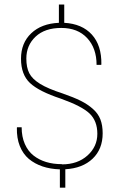

<svg xmlns="http://www.w3.org/2000/svg" viewBox="-20 -740 533 861"><path d="M253.4 -297.4Q154.3 -330.1 114.3 -367.9Q74.2 -405.8 74.2 -476.6Q74.2 -547.4 120.1 -590.8Q166 -634.3 244.1 -637.7V-719.7H268.1V-637.7Q348.1 -633.3 392.1 -584.7Q436 -536.1 434.6 -451.2L433.6 -449.2H413.1Q413.1 -523.9 370.8 -569.3Q328.6 -614.7 254.9 -614.7Q181.2 -614.7 139.6 -575.7Q98.1 -536.6 98.1 -477.5Q98.1 -437.5 111.3 -411.6Q124.5 -385.7 159.7 -364Q194.8 -342.3 261.2 -320.8Q310.5 -303.7 341.8 -288.1Q373 -272.5 396.5 -251.7Q419.9 -231 430.2 -204.6Q440.4 -178.2 440.4 -142.1Q440.4 -71.3 395.3 -28.3Q350.1 14.6 272.9 19V101.6H248.5V19.5Q162.6 16.6 109.4 -27.3Q83 -49.8 68.8 -85.2Q54.7 -120.6 55.7 -167L56.6 -169.4H77.1Q77.1 -127 91.3 -94.5Q105.5 -62 130.4 -42.5Q179.7 -3.9 257.3 -3.9L257.8 -2.9Q328.1 -2.9 372.3 -42.7Q416.5 -82.5 416.5 -139.9Q416.5 -197.3 382.1 -230.5Q347.7 -263.7 253.4 -297.4Z"/></svg>

Font: Yantramanav Thin
Style: Regular
Weight: 250
Version: Version 1.001;PS 1.0;hotconv 1.0.72;makeotf.lib2.5.5900; ttf